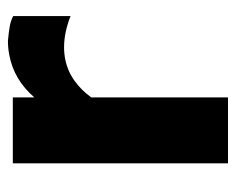

<svg xmlns="http://www.w3.org/2000/svg" viewBox="-74 -506 581 472"><g transform="rotate(-90 216.0 -270.5)"><path d="M50 0V-529H212V-476Q256 -527 318 -538Q334 -541 351 -541Q373 -539 387 -536.5Q401 -534 412 -528V-387Q395 -394 375 -398.5Q355 -403 335 -403Q320 -403 305 -400Q276 -394 252.5 -377Q229 -360 212 -336V0Z"/></g></svg>

Font: Rosa Sans Black
Style: Regular
Weight: 900
Designer: Pentagram / MCKL
Foundry: Pentagram / MCKL
Version: Version 1.005;September 16, 2019;FontCreator 11.5.0.2425 64-